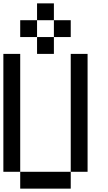

<svg xmlns="http://www.w3.org/2000/svg" viewBox="-20 -1120 640 1140"><path d="M0 -100V-800H100V-100ZM100 -100H400V0H100ZM100 -900V-1000H200V-900ZM300 -1100V-1000H200V-1100ZM200 -900H300V-800H200ZM300 -1000H400V-900H300ZM400 -100V-800H500V-100Z"/></svg>

Font: Galmuri9 Regular
Style: Regular
Weight: 400
Designer: Lee Minseo (quiple)
Version: Version 2.399;hotconv 1.1.1;makeotfexe 2.6.0 DEVELOPMENT